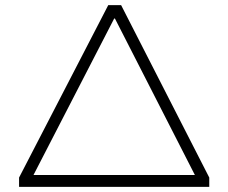

<svg xmlns="http://www.w3.org/2000/svg" viewBox="-20 -725 885 745"><path d="M54 0V-36L400 -705H450L792 -36V0ZM423 -653 94 -15V-46H751L752 -15L426 -653Z"/></svg>

Font: Nunito Sans 10pt Expanded ExtraLight
Style: Regular
Weight: 250
Width: 7
Designer: Vernon Adams
Foundry: Vernon Adams
Version: Version 3.101;gftools[0.9.27]